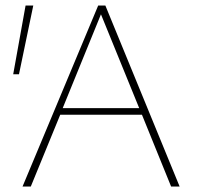

<svg xmlns="http://www.w3.org/2000/svg" viewBox="-20 -678 730 698"><path d="M101 -658 49 -408H28L73 -658ZM496 -261H199L92 0H62L337 -658H363L633 0H602ZM486 -285 347 -626 208 -285Z"/></svg>

Font: Ysabeau Infant Extralight
Style: Regular
Weight: 200
Designer: Christian Thalmann (Catharsis Fonts)
Version: Version 0.003